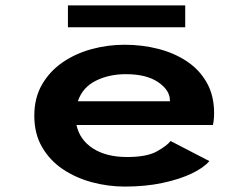

<svg xmlns="http://www.w3.org/2000/svg" viewBox="-20 -677 915 708"><path d="M440.5 11Q378.5 11 319 -5Q259.5 -21 211.5 -53.2Q163.5 -85.5 135 -134.8Q106.5 -184 106.5 -250.5Q106.5 -316 134.8 -365Q163 -414 210.5 -446.8Q258 -479.5 317.5 -495.8Q377 -512 439.5 -512Q503.5 -512 562.8 -497Q622 -482 668.5 -451.2Q715 -420.5 742.2 -372.8Q769.5 -325 769.5 -259.5Q769.5 -246.5 768.2 -235Q767 -223.5 765 -216H262Q274 -161 323 -129.5Q372 -98 448.5 -98Q521 -98 558 -118.5Q595 -139 609 -157L752 -83Q732 -59 687.5 -37.5Q643 -16 579.8 -2.5Q516.5 11 440.5 11ZM444 -403.5Q382 -403.5 333.2 -379.2Q284.5 -355 267 -303.5H606.5V-307Q606.5 -344.5 563.2 -374Q520 -403.5 444 -403.5ZM230.5 -576.5V-657H663V-576.5Z"/></svg>

Font: Trispace SemiExpanded SemiBold
Style: Regular
Weight: 600
Width: 6
Designer: Tyler Finck
Foundry: Etcetera Type Company
Version: Version 1.210; ttfautohint (v1.8.3)